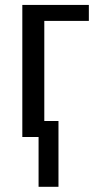

<svg xmlns="http://www.w3.org/2000/svg" viewBox="-20 -548 405 768"><path d="M335.4 -528.3V-464.4H157.2V-64H213.9V199.2H134.3V0H69.3V-528.3Z"/></svg>

Font: Arial
Style: Regular
Weight: 400
Designer: Steve Matteson
Foundry: Ascender Corporation
Version: Version 2.00.3